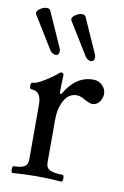

<svg xmlns="http://www.w3.org/2000/svg" viewBox="-80 -726 500 777"><g transform="rotate(10 170.0 -337.0)"><path d="M28 4Q24 4 22.5 -3Q21 -10 22.5 -17Q24 -24 28 -24Q57 -24 71 -32Q85 -40 85 -62V-288Q85 -343 44 -343Q37 -343 37 -356.5Q37 -370 44 -370Q57 -370 77 -381Q97 -392 115.5 -405Q134 -418 140 -424Q147 -431 153 -431Q162 -431 162 -419Q161 -401 160.5 -383Q160 -365 160 -347L167 -345Q212 -425 284 -425Q307 -425 322 -410Q337 -395 337 -376Q337 -357 325.5 -342Q314 -327 297 -327Q287 -327 264 -339Q253 -346 244.5 -348.5Q236 -351 230 -351Q196 -351 178 -317.5Q160 -284 160 -241V-62Q160 -40 177 -32Q194 -24 228 -24Q232 -24 233.5 -17Q235 -10 233.5 -3Q232 4 228 4Q203 2 178 1Q153 0 127 0Q102 0 77.5 1Q53 2 28 4ZM115 -497Q110 -497 104 -500.5Q98 -504 93 -511L11 -644Q4 -655 19 -666.5Q34 -678 49 -678Q60 -678 64 -670L128 -526Q132 -517 129.5 -507Q127 -497 115 -497ZM260 -497Q255 -497 249 -500.5Q243 -504 238 -511L156 -644Q149 -655 164 -666.5Q179 -678 194 -678Q205 -678 209 -670L273 -526Q277 -517 274.5 -507Q272 -497 260 -497Z"/></g></svg>

Font: Junicode
Style: Regular
Weight: 400
Designer: Peter S. Baker
Version: Version 2.100; ttfautohint (v1.8.4)